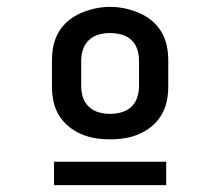

<svg xmlns="http://www.w3.org/2000/svg" viewBox="-20 -722 640 558"><path d="M300 -317Q278 -317 256.5 -320.5Q235 -324 215.5 -332.5Q196 -341 179 -355Q162 -369 151 -387.5Q140 -406 135.5 -427Q131 -448 131 -470V-547Q131 -569 135.5 -590Q140 -611 151 -629.5Q162 -648 179 -662Q196 -676 216 -684.5Q236 -693 257 -697.5Q278 -702 300 -702Q322 -702 343 -697.5Q364 -693 384 -684.5Q404 -676 421 -662Q438 -648 449 -629.5Q460 -611 464.5 -590Q469 -569 469 -547V-470Q469 -448 464.5 -427Q460 -406 449 -387.5Q438 -369 421 -355Q404 -341 384.5 -332.5Q365 -324 343.5 -320.5Q322 -317 300 -317ZM300 -391Q316 -391 332.5 -395.5Q349 -400 361 -411Q373 -422 378.5 -438Q384 -454 384 -470V-547Q384 -564 378.5 -580Q373 -596 360.5 -607Q348 -618 331.5 -622Q315 -626 299 -626Q283 -626 267 -621.5Q251 -617 239 -606Q227 -595 221.5 -579Q216 -563 216 -547V-470Q216 -454 221.5 -438Q227 -422 239 -411Q251 -400 267.5 -395.5Q284 -391 300 -391ZM137 -184V-252H463V-184Z"/></svg>

Font: Iosevka Slab Semibold Extended
Style: Regular
Weight: 600
Width: 7
Monospace: yes
Designer: Belleve Invis
Foundry: Belleve Invis
Version: Version 11.1.0; ttfautohint (v1.8.3)